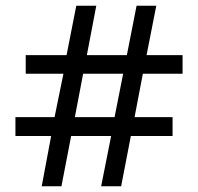

<svg xmlns="http://www.w3.org/2000/svg" viewBox="-20 -652 693 672"><path d="M159 -176H34V-242H171L202 -394H70V-459H213L247 -632H317L284 -459H424L458 -632H527L493 -459H619V-394H480L451 -242H584V-176H438L404 0H334L369 -176H229L195 0H126ZM381 -242 411 -394H271L242 -242Z"/></svg>

Font: hextelugu15
Style: Book
Weight: 400
Designer: Jelle Bosma - Monotype Design Team
Foundry: Monotype Imaging Inc.
Version: Version 2.003